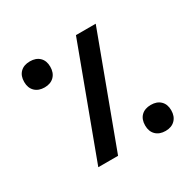

<svg xmlns="http://www.w3.org/2000/svg" viewBox="-128 -692 855 841"><g transform="rotate(-30 300.0 -271.0)"><path d="M351 -550H451L246.5 0H146.5ZM52 -485.5Q52 -516.5 69.8 -534Q87.5 -551.5 118.5 -551.5Q149 -551.5 166.8 -534.2Q184.5 -517 184.5 -486.5Q184.5 -456 166.8 -438Q149 -420 118.5 -420Q88 -420 70 -437.5Q52 -455 52 -485.5ZM415.5 -55.5Q415.5 -86.5 433.2 -104Q451 -121.5 482 -121.5Q512.5 -121.5 530.2 -104.2Q548 -87 548 -56.5Q548 -26 530.2 -8Q512.5 10 482 10Q451.5 10 433.5 -7.5Q415.5 -25 415.5 -55.5Z"/></g></svg>

Font: JuliaMono Medium
Style: Regular
Weight: 500
Monospace: yes
Designer: cormullion
Foundry: corm
Version: Version 0.054; ttfautohint (v1.8.4)